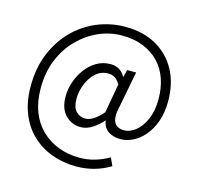

<svg xmlns="http://www.w3.org/2000/svg" viewBox="-113 -763 1065 1035"><g transform="rotate(15 419.5 -245.0)"><path d="M399 153Q326 153 262.5 129.5Q199 106 151.5 61Q104 16 77.5 -50.5Q51 -117 51 -203Q51 -303 84 -384Q117 -465 174 -523Q231 -581 306 -612Q381 -643 463 -643Q563 -643 636 -601.5Q709 -560 748.5 -486.5Q788 -413 788 -315Q788 -250 770 -200.5Q752 -151 723 -117.5Q694 -84 659.5 -67.5Q625 -51 592 -51Q551 -51 523 -70Q495 -89 490 -127H488Q463 -98 431.5 -78Q400 -58 367 -58Q317 -58 282 -94Q247 -130 247 -198Q247 -237 260.5 -277.5Q274 -318 299 -352Q324 -386 359 -407Q394 -428 438 -428Q464 -428 484.5 -416.5Q505 -405 519 -380H521L531 -420H581L543 -223Q513 -102 599 -102Q630 -102 661.5 -126.5Q693 -151 714 -198.5Q735 -246 735 -312Q735 -374 717 -425.5Q699 -477 663.5 -514Q628 -551 576.5 -572Q525 -593 457 -593Q390 -593 327.5 -565.5Q265 -538 214.5 -487Q164 -436 135 -365Q106 -294 106 -206Q106 -132 128 -75Q150 -18 190.5 21.5Q231 61 285.5 82Q340 103 404 103Q451 103 492.5 90Q534 77 568 57L588 101Q545 127 498 140Q451 153 399 153ZM379 -109Q402 -109 425.5 -124Q449 -139 476 -170L505 -333Q490 -357 474.5 -366.5Q459 -376 438 -376Q398 -376 368.5 -349Q339 -322 323 -281.5Q307 -241 307 -202Q307 -152 328 -130.5Q349 -109 379 -109Z"/></g></svg>

Font: Assistant ExtraLight
Style: Regular
Weight: 400
Version: Version 3.000